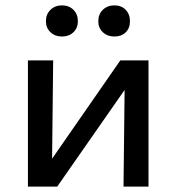

<svg xmlns="http://www.w3.org/2000/svg" viewBox="-20 -695 657 715"><path d="M151 -616Q151 -642 168 -658.5Q185 -675 211 -675Q237 -675 253.5 -658.5Q270 -642 270 -616Q270 -591 253.5 -575Q237 -559 211 -559Q185 -559 168 -575Q151 -591 151 -616ZM346 -616Q346 -642 363 -658.5Q380 -675 406 -675Q432 -675 448 -658.5Q464 -642 464 -616Q464 -590 448 -574.5Q432 -559 406 -559Q380 -559 363 -575Q346 -591 346 -616ZM533 0H440L444 -360L193 0H84V-470H178L174 -104L428 -470H533Z"/></svg>

Font: Ysabeau SC Semibold
Style: Regular
Weight: 600
Designer: Christian Thalmann (Catharsis Fonts)
Version: Version 0.003